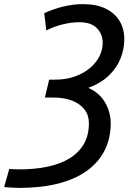

<svg xmlns="http://www.w3.org/2000/svg" viewBox="-84 -728 643 933"><path d="M6 185Q-10 185 -30.5 183.5Q-51 182 -64 181L-39 93Q-28 94 -14.5 94.5Q-1 95 13 95Q84 95 145 82.5Q206 70 251.5 43Q297 16 322.5 -26.5Q348 -69 348 -130Q348 -168 327 -195.5Q306 -223 267.5 -238.5Q229 -254 174 -254H134L155 -341H184Q237 -341 279 -356Q321 -371 351.5 -396Q382 -421 398.5 -453Q415 -485 415 -520Q415 -563 386.5 -591.5Q358 -620 302 -620Q262 -620 218.5 -609Q175 -598 141 -580L131 -664Q177 -685 225 -696.5Q273 -708 319 -708Q384 -708 428.5 -686.5Q473 -665 496.5 -627Q520 -589 520 -537Q520 -490 502 -444.5Q484 -399 445.5 -361.5Q407 -324 345 -301Q398 -278 426 -231Q454 -184 454 -127Q454 -62 428.5 -5.5Q403 51 349 94Q295 137 210 161Q125 185 6 185Z"/></svg>

Font: Ubuntu Sans Medium
Style: Italic
Weight: 500
Italic angle: -13.5°
Designer: Dalton Maag Ltd
Foundry: Dalton Maag Ltd
Version: Version 1.006